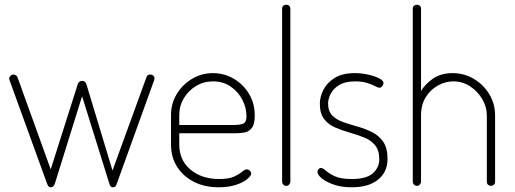

<svg xmlns="http://www.w3.org/2000/svg" viewBox="-20 -788 2183 814"><path d="M196 6Q189 6 186 2.5Q183 -1 179 -11L23 -441Q22 -443 20.5 -447.5Q19 -452 19 -454Q19 -459 21.5 -463Q24 -467 28 -469.5Q32 -472 37 -472Q42 -472 47 -469Q52 -466 54 -461L195 -70L310 -432Q312 -438 316.5 -441.5Q321 -445 328 -445Q335 -445 339.5 -441.5Q344 -438 346 -432L457 -65L601 -461Q604 -472 617 -472Q622 -472 626 -470Q630 -468 632.5 -464.5Q635 -461 635 -455Q635 -452 633.5 -447.5Q632 -443 631 -441L474 -6Q472 1 468 3.5Q464 6 459 6Q453 6 450.5 3.5Q448 1 445 -5L328 -380L213 -11Q210 -2 206 2Q202 6 196 6Z M907 6Q848 6 802.5 -17Q757 -40 731 -80.5Q705 -121 705 -176V-301Q705 -349 729.5 -389.5Q754 -430 794.5 -454Q835 -478 883 -478Q930 -478 970.5 -454.5Q1011 -431 1035.5 -390.5Q1060 -350 1060 -298Q1060 -262 1048 -246Q1036 -230 1017.5 -226.5Q999 -223 977 -223H740V-176Q740 -108 788 -68.5Q836 -29 909 -29Q951 -29 973 -39.5Q995 -50 1006.5 -60Q1018 -70 1027 -70Q1032 -70 1036 -67Q1040 -64 1042.5 -60Q1045 -56 1045 -52Q1045 -43 1028.5 -29Q1012 -15 981 -4.5Q950 6 907 6ZM740 -258H965Q1002 -258 1013.5 -265Q1025 -272 1025 -295Q1025 -331 1007.5 -365Q990 -399 958 -421Q926 -443 883 -443Q843 -443 810.5 -423Q778 -403 759 -371Q740 -339 740 -301Z M1193 0Q1186 0 1181 -5.5Q1176 -11 1176 -18V-751Q1176 -759 1181 -763.5Q1186 -768 1193 -768Q1201 -768 1206 -763.5Q1211 -759 1211 -751V-18Q1211 -11 1206 -5.5Q1201 0 1193 0Z M1472 6Q1427 6 1394.5 -5.5Q1362 -17 1344 -32Q1326 -47 1326 -59Q1326 -64 1328 -67.5Q1330 -71 1333.5 -73.5Q1337 -76 1340 -76Q1349 -76 1361.5 -64.5Q1374 -53 1399 -41Q1424 -29 1471 -29Q1534 -29 1561 -53.5Q1588 -78 1588 -112Q1588 -151 1570 -172.5Q1552 -194 1523 -205.5Q1494 -217 1462 -226Q1430 -235 1401 -247.5Q1372 -260 1354 -283.5Q1336 -307 1336 -348Q1336 -378 1351.5 -408Q1367 -438 1399.5 -458Q1432 -478 1484 -478Q1514 -478 1542 -471.5Q1570 -465 1588 -455.5Q1606 -446 1606 -436Q1606 -433 1603.5 -428Q1601 -423 1597.5 -419.5Q1594 -416 1589 -416Q1583 -416 1570 -423Q1557 -430 1536 -436.5Q1515 -443 1485 -443Q1443 -443 1418 -427.5Q1393 -412 1382 -390.5Q1371 -369 1371 -349Q1371 -316 1389 -298Q1407 -280 1436 -270Q1465 -260 1497 -251Q1529 -242 1558 -227.5Q1587 -213 1605 -186.5Q1623 -160 1623 -114Q1623 -59 1583 -26.5Q1543 6 1472 6Z M1747 0Q1740 0 1735 -5.5Q1730 -11 1730 -18V-751Q1730 -759 1735 -763.5Q1740 -768 1747 -768Q1755 -768 1760 -763.5Q1765 -759 1765 -751V-402Q1782 -431 1815.5 -454.5Q1849 -478 1899 -478Q1948 -478 1989 -453.5Q2030 -429 2054.5 -388.5Q2079 -348 2079 -298V-18Q2079 -9 2073.5 -4.5Q2068 0 2061 0Q2055 0 2049.5 -4.5Q2044 -9 2044 -18V-298Q2044 -335 2024.5 -368Q2005 -401 1973 -422Q1941 -443 1902 -443Q1868 -443 1836.5 -425.5Q1805 -408 1785 -376Q1765 -344 1765 -298V-18Q1765 -11 1760 -5.5Q1755 0 1747 0Z"/></svg>

Font: Dosis ExtraLight ExtraLight
Style: Regular
Weight: 250
Version: Version 3.001; ttfautohint (v1.8.2)